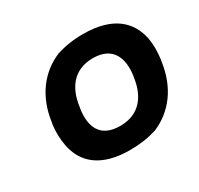

<svg xmlns="http://www.w3.org/2000/svg" viewBox="-122 -688 880 848"><g transform="rotate(-30 318.5 -264.0)"><path d="M77 -269 75 -259C70 -220 72 -185 78 -152C96 -58 165 10 317 10C367 10 412 3 453 -10C546 -49 614 -134 631 -259L633 -269C638 -308 638 -343 632 -376C613 -470 543 -538 391 -538C341 -538 297 -531 256 -518C162 -479 94 -394 77 -269ZM492 -269 490 -259C479 -176 434 -104 332 -104C227 -104 204 -175 216 -259L218 -269C229 -351 273 -424 375 -424C477 -424 503 -352 492 -269Z"/></g></svg>

Font: Asimov
Style: EdgeWideIt
Weight: 500
Designer: Google
Version: Version 2.000980: 2014